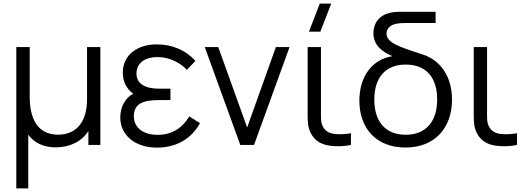

<svg xmlns="http://www.w3.org/2000/svg" viewBox="-20 -800 2911 1060"><path d="M70 240H136V-56C169 -11.5 220.5 13.5 286.5 13.5C363 13.5 428.5 -16 468 -76.5V0H534V-540H460.5V-252C460.5 -130 404.5 -56.5 300.5 -56.5C187.5 -56.5 144 -145.5 144 -264.5V-540H70Z M846 15C955 15 1037.5 -35 1084 -120L1025 -157.5C985.5 -91 926.5 -55.5 850.5 -55.5C771 -55.5 719 -94.5 719 -158.5C719 -224.5 765 -247.5 857 -247.5H921V-310.5H858C783 -310.5 733.5 -336 733.5 -394.5C733.5 -456 786 -485 849.5 -485C913.5 -485 973 -455.5 1012 -414.5L1059 -464C1005 -523 932 -555 844 -555C740 -555 658 -497.5 658 -399.5C658 -349 678.5 -310 715.5 -282C667 -258 644 -203.5 644 -151.5C644 -48.5 732 15 846 15Z M1306.5 0H1382.5L1578.5 -540H1503L1344.5 -96L1185 -540H1110.5Z M1801.5 4.5C1834 9.5 1882 8.5 1917.5 0V-64.5C1889.5 -59 1856.5 -57.5 1828 -60.5C1799.5 -63.5 1777.5 -74.5 1763 -100.5C1749.5 -126.5 1752 -152.5 1752 -198.5V-540H1678.5V-195.5C1678.5 -140 1676 -102.5 1696.5 -63.5C1719.5 -20 1757.5 -1.5 1801.5 4.5ZM1685.5 -625H1748.5L1808.5 -780H1745.5Z M2218.5 14.5C2380 14.5 2475.5 -93.5 2475.5 -250C2475.5 -376.5 2412.5 -472.5 2301.5 -503C2192 -540 2114 -561.5 2114 -614.5C2114 -643.5 2135 -661 2165 -668.5C2179.5 -671.5 2196.5 -673 2216 -673H2385V-735H2199.5C2181.5 -735 2161.5 -735 2140 -730.5C2069.5 -717.5 2041.5 -668 2041.5 -617C2041.5 -551 2088.5 -514.5 2146.5 -490C2031 -471.5 1964 -373.5 1964 -244.5C1964 -89.5 2059 14.5 2218.5 14.5ZM2046.5 -250C2046.5 -366 2103 -443.5 2220 -443.5C2335 -443.5 2393.5 -369.5 2393.5 -251.5C2393.5 -133.5 2335.5 -56 2220 -56C2106.5 -56 2046.5 -130.5 2046.5 -250Z M2718.5 4.5C2751 9.5 2799 8.5 2834.5 0V-64.5C2806.5 -59 2773.5 -57.5 2745 -60.5C2716.5 -63.5 2694.5 -74.5 2680 -100.5C2666.5 -126.5 2669 -152.5 2669 -198.5V-540H2595.5V-195.5C2595.5 -140 2593 -102.5 2613.5 -63.5C2636.5 -20 2674.5 -1.5 2718.5 4.5Z"/></svg>

Font: Eudonet
Style: Regular
Weight: 400
Designer: Mikhail Sharanda
Foundry: Mikhail Sharanda
Version: Version 4.503;Glyphs 3.1.2 (3151)